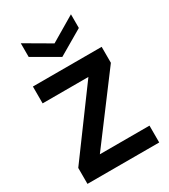

<svg xmlns="http://www.w3.org/2000/svg" viewBox="-188 -857 835 948"><g transform="rotate(-30 229.5 -383.0)"><path d="M25 0ZM25 0ZM434 0H25V-91L293 -455H32V-551H424V-460L151 -96H434ZM231 -605 87 -688V-766L231 -682L373 -766V-688Z"/></g></svg>

Font: Ulagadi Sans Medium
Style: Regular
Weight: 500
Designer: Ninad Kale (Devanagari), Jonny Pinhorn (Latin)
Foundry: Indian Type Foundry
Version: Version 3.01;March 29, 2020;FontCreator 12.0.0.2522 64-bit; 